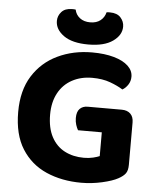

<svg xmlns="http://www.w3.org/2000/svg" viewBox="-57 -876 772 941"><g transform="rotate(5 329.0 -405.0)"><path d="M603 -299V-91Q603 -63 592.5 -48.5Q582 -34 558 -21Q531 -6 480 5.5Q429 17 378 17Q282 17 205.5 -16.5Q129 -50 84.5 -120.5Q40 -191 40 -302Q40 -408 85 -479.5Q130 -551 206.5 -587.5Q283 -624 376 -624Q438 -624 483.5 -611Q529 -598 553.5 -575Q578 -552 578 -522Q578 -500 566.5 -482.5Q555 -465 539 -456Q514 -472 476 -486Q438 -500 387 -500Q332 -500 288.5 -476.5Q245 -453 221 -408.5Q197 -364 197 -303Q197 -237 220.5 -193Q244 -149 285.5 -127.5Q327 -106 380 -106Q405 -106 425.5 -111Q446 -116 457 -121V-238H340Q334 -248 329 -263.5Q324 -279 324 -297Q324 -328 338.5 -342.5Q353 -357 377 -357H545Q572 -357 587.5 -342Q603 -327 603 -299ZM353 -770Q384 -770 403.5 -785.5Q423 -801 429 -826Q433 -827 437.5 -827Q442 -827 446 -827Q481 -827 498.5 -807.5Q516 -788 516 -763Q516 -721 473.5 -691Q431 -661 353 -661Q274 -661 232 -691Q190 -721 190 -763Q190 -788 207.5 -807.5Q225 -827 259 -827Q264 -827 268 -827Q272 -827 277 -826Q282 -801 302 -785.5Q322 -770 353 -770Z"/></g></svg>

Font: Baloo Bhaijaan 2
Style: Bold
Weight: 700
Designer: Sanskriti Dholi, Noopur Datye and Ek Type
Foundry: Ek Type
Version: Version 1.701